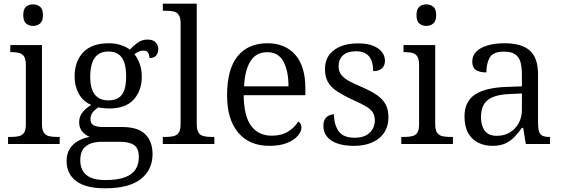

<svg xmlns="http://www.w3.org/2000/svg" viewBox="-20 -780 3043 1040"><path d="M23.7 0V-38.3H41.3Q65.7 -38.3 83.3 -42.7Q101 -47 110.5 -61.3Q120 -75.7 120 -106.3V-428.3Q120 -459.7 110.3 -474.3Q100.7 -489 83.7 -493.3Q66.7 -497.7 44 -497.7H35.7V-536H207.3V-109.3Q207.3 -77.3 216.8 -62.5Q226.3 -47.7 243.8 -43Q261.3 -38.3 286 -38.3H303.3V0ZM159.3 -639.7Q136.3 -639.7 121.2 -652.8Q106 -666 106 -698Q106 -730.7 121.2 -743.5Q136.3 -756.3 159.3 -756.3Q181.3 -756.3 197 -743.5Q212.7 -730.7 212.7 -698Q212.7 -666 197 -652.8Q181.3 -639.7 159.3 -639.7Z M548.3 240Q445 240 392.8 201Q340.7 162 340.7 91.7Q340.7 52.7 358 25.7Q375.3 -1.3 403.8 -17Q432.3 -32.7 466.3 -38.3Q444.3 -46.7 426.5 -66.5Q408.7 -86.3 408.7 -118.3Q408.7 -148.3 426.5 -171Q444.3 -193.7 474 -211.7Q430 -230.3 407 -272Q384 -313.7 384 -364.7Q384 -447.3 430.7 -496.5Q477.3 -545.7 570 -545.7Q606 -545.7 636.3 -535.3Q666.7 -525 683.3 -511Q699.7 -529.3 723.7 -547.5Q747.7 -565.7 779 -565.7Q809 -565.7 823.2 -550.5Q837.3 -535.3 837.3 -515Q837.3 -494.3 826.5 -480Q815.7 -465.7 789.3 -465.7Q789.3 -483.3 782 -494.7Q774.7 -506 757.7 -506Q743 -506 731.5 -500.5Q720 -495 708.3 -486.3Q725 -465.3 736.5 -435Q748 -404.7 748 -364Q748 -289 704.2 -240.7Q660.3 -192.3 570 -192.3Q558 -192.3 540.2 -194.2Q522.3 -196 513.7 -198.7Q495.7 -188.3 482.8 -172.3Q470 -156.3 470 -133.3Q470 -111.3 486.5 -101.7Q503 -92 539 -92H642Q728.3 -92 767.3 -52.3Q806.3 -12.7 806.3 54.7Q806.3 139.7 742.8 189.8Q679.3 240 548.3 240ZM550.7 195.3Q617.7 195.3 657.5 180Q697.3 164.7 714.7 136.7Q732 108.7 732 71Q732 22.7 705.7 5.3Q679.3 -12 629.3 -12H530Q500 -12 473.8 -3.5Q447.7 5 431.2 26.5Q414.7 48 414.7 88.3Q414.7 119 427.5 143.3Q440.3 167.7 470 181.5Q499.7 195.3 550.7 195.3ZM567 -236.3Q600.7 -236.3 621.8 -249.8Q643 -263.3 653.2 -292Q663.3 -320.7 663.3 -365Q663.3 -411 653.3 -441.2Q643.3 -471.3 621.8 -486.2Q600.3 -501 566.3 -501Q534 -501 512.2 -485.8Q490.3 -470.7 479.5 -440Q468.7 -409.3 468.7 -364Q468.7 -299.3 493.5 -267.8Q518.3 -236.3 567 -236.3Z M862 0V-38.3H879.7Q904 -38.3 921.7 -43Q939.3 -47.7 948.8 -62.5Q958.3 -77.3 958.3 -109.3V-652.3Q958.3 -683.7 948.7 -698.3Q939 -713 922 -717.3Q905 -721.7 882.3 -721.7H862V-760H1045.7V-109.3Q1045.7 -77.3 1054.8 -62.5Q1064 -47.7 1081.5 -43Q1099 -38.3 1124.3 -38.3H1141V0Z M1438.7 10Q1330.7 10 1270.3 -61.5Q1210 -133 1210 -263.3Q1210 -404.7 1266.8 -475.2Q1323.7 -545.7 1429 -545.7Q1524.3 -545.7 1579.2 -483.5Q1634 -421.3 1634 -302.7V-264.3H1300Q1301 -151 1340.7 -98Q1380.3 -45 1452 -45Q1505.3 -45 1541.5 -68Q1577.7 -91 1595.3 -121.7Q1602.3 -118 1607.7 -109.7Q1613 -101.3 1613 -89.3Q1613 -68.7 1594 -45.5Q1575 -22.3 1536.3 -6.2Q1497.7 10 1438.7 10ZM1542.7 -312.3Q1542.7 -395.3 1515.5 -446.3Q1488.3 -497.3 1428 -497.3Q1367.3 -497.3 1336.8 -448.8Q1306.3 -400.3 1302 -312.3Z M1897 10Q1841.3 10 1804.3 -4Q1767.3 -18 1749.5 -42Q1731.7 -66 1731.7 -97.7Q1731.7 -122.7 1741 -136.2Q1750.3 -149.7 1764 -155.3Q1777.7 -161 1789 -161Q1789 -105.7 1814 -69.8Q1839 -34 1900 -34Q1954.7 -34 1982.5 -61Q2010.3 -88 2010.3 -127.7Q2010.3 -151 2000.8 -168.3Q1991.3 -185.7 1966 -201.5Q1940.7 -217.3 1894.3 -237.7Q1841 -262.3 1806.8 -284.7Q1772.7 -307 1756.5 -335.5Q1740.3 -364 1740.3 -406Q1740.3 -472.3 1789.3 -508.7Q1838.3 -545 1920 -545Q1969.7 -545 2002.2 -531.5Q2034.7 -518 2050 -496.5Q2065.3 -475 2065.3 -451.7Q2065.3 -425.3 2049.3 -410Q2033.3 -394.7 2001.3 -394.7Q2001.3 -448.7 1978.3 -475.5Q1955.3 -502.3 1909.7 -502.3Q1861 -502.3 1837.5 -480Q1814 -457.7 1814 -421.7Q1814 -394.7 1827.2 -376.5Q1840.3 -358.3 1868 -342.5Q1895.7 -326.7 1941.7 -307.7Q1992 -286 2023.5 -263.7Q2055 -241.3 2069.5 -213.2Q2084 -185 2084 -146Q2084 -71.3 2032.7 -30.7Q1981.3 10 1897 10Z M2153.7 0V-38.3H2171.3Q2195.7 -38.3 2213.3 -42.7Q2231 -47 2240.5 -61.3Q2250 -75.7 2250 -106.3V-428.3Q2250 -459.7 2240.3 -474.3Q2230.7 -489 2213.7 -493.3Q2196.7 -497.7 2174 -497.7H2165.7V-536H2337.3V-109.3Q2337.3 -77.3 2346.8 -62.5Q2356.3 -47.7 2373.8 -43Q2391.3 -38.3 2416 -38.3H2433.3V0ZM2289.3 -639.7Q2266.3 -639.7 2251.2 -652.8Q2236 -666 2236 -698Q2236 -730.7 2251.2 -743.5Q2266.3 -756.3 2289.3 -756.3Q2311.3 -756.3 2327 -743.5Q2342.7 -730.7 2342.7 -698Q2342.7 -666 2327 -652.8Q2311.3 -639.7 2289.3 -639.7Z M2647.3 10Q2604.3 10 2569.8 -7.3Q2535.3 -24.7 2515.7 -59.8Q2496 -95 2496 -149.7Q2496 -229.3 2552.2 -267.3Q2608.3 -305.3 2724.7 -309.3L2807 -312.3V-372.3Q2807 -410.3 2800.5 -438.8Q2794 -467.3 2773.3 -483.8Q2752.7 -500.3 2710.3 -500.3Q2651.3 -500.3 2633 -468.8Q2614.7 -437.3 2614.7 -387.7Q2577 -387.7 2557.5 -401.3Q2538 -415 2538 -447Q2538 -478 2559.5 -500Q2581 -522 2620.5 -533.8Q2660 -545.7 2713 -545.7Q2806 -545.7 2850.2 -505.8Q2894.3 -466 2894.3 -377.7V-115Q2894.3 -84.3 2899.7 -67.8Q2905 -51.3 2918.2 -44.8Q2931.3 -38.3 2955.3 -38.3H2959.3V0H2828L2814 -87.3H2807Q2788.3 -61.7 2767.7 -39.5Q2747 -17.3 2718.7 -3.7Q2690.3 10 2647.3 10ZM2671.3 -44.3Q2711.7 -44.3 2742.3 -63Q2773 -81.7 2790 -113.7Q2807 -145.7 2807 -185.3V-273.7L2740.7 -270.7Q2682.3 -268.3 2648 -253.5Q2613.7 -238.7 2599.5 -211.5Q2585.3 -184.3 2585.3 -145.7Q2585.3 -99 2605.8 -71.7Q2626.3 -44.3 2671.3 -44.3Z"/></svg>

Font: Noto Serif Hentaigana ExtraLight
Style: Regular
Weight: 200
Designer: Kazuhiro Yamada
Foundry: nipponia
Version: Version 1.000